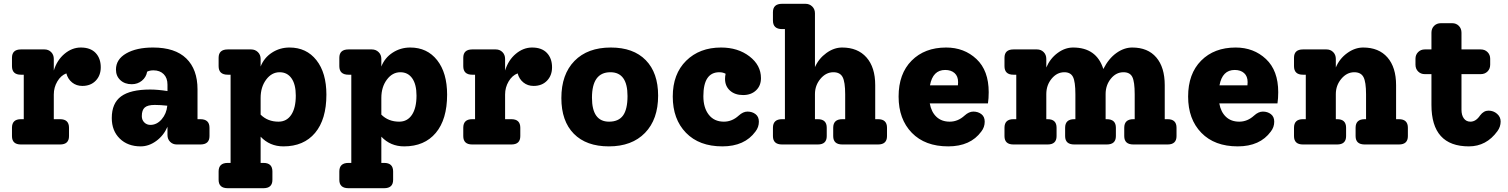

<svg xmlns="http://www.w3.org/2000/svg" viewBox="-20 -760 7934 1010"><path d="M405 -510Q456 -510 483 -481.5Q510 -453 510 -406Q510 -363 483.5 -335.5Q457 -308 413 -308Q382 -308 359.5 -326Q337 -344 329 -374Q300 -363 281.5 -331.5Q263 -300 263 -263V-133H296Q343 -133 343 -88V-44Q343 0 296 0H90Q43 0 43 -44V-88Q43 -133 90 -133H105V-367H90Q43 -367 43 -412V-456Q43 -500 90 -500H214Q235 -500 249 -486Q263 -472 263 -450V-389Q280 -444 319.5 -477Q359 -510 405 -510Z M1034 -133Q1082 -133 1082 -88V-44Q1082 0 1034 0H910Q889 0 875 -14Q861 -28 861 -50V-93Q841 -47 802 -18.5Q763 10 720 10Q652 10 610 -31Q568 -72 568 -139Q568 -217 617 -253Q666 -289 770 -289Q810 -289 861 -281V-315Q861 -350 841 -370Q821 -390 787 -390Q768 -390 754 -383Q749 -354 726.5 -335.5Q704 -317 673 -317Q636 -317 613 -338.5Q590 -360 590 -394Q590 -448 644 -479Q698 -510 785 -510Q901 -510 960 -452.5Q1019 -395 1019 -290V-133ZM771 -103Q805 -103 830.5 -132.5Q856 -162 860 -204Q824 -208 794 -208Q757 -208 741.5 -194.5Q726 -181 726 -149Q726 -129 739 -116Q752 -103 771 -103Z M1503 -510Q1592 -510 1644.5 -443.5Q1697 -377 1697 -262Q1697 -132 1637.5 -61Q1578 10 1471 10Q1399 10 1351 -41V97H1366Q1413 97 1413 142V186Q1413 230 1366 230H1178Q1130 230 1130 186V142Q1130 97 1178 97H1193V-367H1178Q1130 -367 1130 -412V-456Q1130 -500 1178 -500H1301Q1322 -500 1336.5 -486Q1351 -472 1351 -450V-410Q1369 -456 1410.5 -483Q1452 -510 1503 -510ZM1445 -120Q1488 -120 1512 -156Q1536 -192 1536 -257Q1536 -316 1513.5 -348Q1491 -380 1451 -380Q1409 -380 1380 -341Q1351 -302 1351 -245V-157Q1388 -120 1445 -120Z M2138 -510Q2227 -510 2279.5 -443.5Q2332 -377 2332 -262Q2332 -132 2272.5 -61Q2213 10 2106 10Q2034 10 1986 -41V97H2001Q2048 97 2048 142V186Q2048 230 2001 230H1813Q1765 230 1765 186V142Q1765 97 1813 97H1828V-367H1813Q1765 -367 1765 -412V-456Q1765 -500 1813 -500H1936Q1957 -500 1971.5 -486Q1986 -472 1986 -450V-410Q2004 -456 2045.5 -483Q2087 -510 2138 -510ZM2080 -120Q2123 -120 2147 -156Q2171 -192 2171 -257Q2171 -316 2148.5 -348Q2126 -380 2086 -380Q2044 -380 2015 -341Q1986 -302 1986 -245V-157Q2023 -120 2080 -120Z M2779 -510Q2830 -510 2857 -481.5Q2884 -453 2884 -406Q2884 -363 2857.5 -335.5Q2831 -308 2787 -308Q2756 -308 2733.5 -326Q2711 -344 2703 -374Q2674 -363 2655.5 -331.5Q2637 -300 2637 -263V-133H2670Q2717 -133 2717 -88V-44Q2717 0 2670 0H2464Q2417 0 2417 -44V-88Q2417 -133 2464 -133H2479V-367H2464Q2417 -367 2417 -412V-456Q2417 -500 2464 -500H2588Q2609 -500 2623 -486Q2637 -472 2637 -450V-389Q2654 -444 2693.5 -477Q2733 -510 2779 -510Z M3183 10Q3064 10 2998.5 -56.5Q2933 -123 2933 -244Q2933 -369 3002 -439.5Q3071 -510 3193 -510Q3312 -510 3377 -443.5Q3442 -377 3442 -257Q3442 -132 3373 -61Q3304 10 3183 10ZM3184 -120Q3234 -120 3257.5 -152.5Q3281 -185 3281 -255Q3281 -380 3191 -380Q3094 -380 3094 -246Q3094 -120 3184 -120Z M3912 -173Q3937 -173 3954.5 -159.5Q3972 -146 3972 -120Q3972 -91 3954 -68Q3897 10 3780 10Q3658 10 3588.5 -61.5Q3519 -133 3519 -252Q3519 -371 3589.5 -440.5Q3660 -510 3773 -510Q3862 -510 3922.5 -463.5Q3983 -417 3983 -349Q3983 -309 3957 -284.5Q3931 -260 3889 -260Q3846 -260 3820 -283.5Q3794 -307 3794 -345Q3794 -358 3797 -372Q3783 -380 3764 -380Q3680 -380 3680 -254Q3680 -193 3708.5 -156.5Q3737 -120 3788 -120Q3831 -120 3866 -152Q3889 -173 3912 -173Z M4599 -133Q4646 -133 4646 -88V-44Q4646 0 4599 0H4411Q4363 0 4363 -44V-88Q4363 -133 4411 -133H4426V-264Q4426 -329 4412.5 -354.5Q4399 -380 4364 -380Q4325 -380 4296 -345.5Q4267 -311 4267 -265V-133H4282Q4329 -133 4329 -88V-44Q4329 0 4282 0H4094Q4046 0 4046 -44V-88Q4046 -133 4094 -133H4109V-607H4094Q4046 -607 4046 -652V-696Q4046 -740 4094 -740H4217Q4238 -740 4252.5 -726Q4267 -712 4267 -690V-407Q4287 -452 4327 -481Q4367 -510 4410 -510Q4492 -510 4538 -458Q4584 -406 4584 -312V-133Z M5181 -275Q5181 -242 5177 -216H4871Q4879 -171 4906 -145.5Q4933 -120 4976 -120Q5019 -120 5054 -152Q5077 -173 5100 -173Q5125 -173 5142.5 -159.5Q5160 -146 5160 -120Q5160 -91 5142 -68Q5085 10 4968 10Q4846 10 4776.5 -61.5Q4707 -133 4707 -252Q4707 -372 4775.5 -441Q4844 -510 4957 -510Q5052 -510 5116.5 -449.5Q5181 -389 5181 -275ZM4952 -392Q4887 -392 4872 -311H5019Q5020 -317 5020 -328Q5020 -359 5001.5 -375.5Q4983 -392 4952 -392Z M6122 -133Q6169 -133 6169 -88V-44Q6169 0 6122 0H5942Q5894 0 5894 -44V-88Q5894 -133 5942 -133H5949V-264Q5949 -330 5936.5 -355Q5924 -380 5890 -380Q5851 -380 5823.5 -346Q5796 -312 5796 -265V-133H5802Q5850 -133 5850 -88V-44Q5850 0 5802 0H5631Q5583 0 5583 -44V-88Q5583 -133 5631 -133H5637V-264Q5637 -330 5624.5 -355Q5612 -380 5579 -380Q5540 -380 5512 -346Q5484 -312 5484 -265V-133H5491Q5538 -133 5538 -88V-44Q5538 0 5491 0H5311Q5264 0 5264 -44V-88Q5264 -133 5311 -133H5326V-367H5311Q5264 -367 5264 -412V-456Q5264 -500 5311 -500H5435Q5456 -500 5470 -486Q5484 -472 5484 -450V-405Q5504 -452 5543 -481Q5582 -510 5625 -510Q5748 -510 5784 -397Q5812 -452 5852.5 -481Q5893 -510 5936 -510Q6018 -510 6062.5 -458Q6107 -406 6107 -312V-133Z M6704 -275Q6704 -242 6700 -216H6394Q6402 -171 6429 -145.5Q6456 -120 6499 -120Q6542 -120 6577 -152Q6600 -173 6623 -173Q6648 -173 6665.5 -159.5Q6683 -146 6683 -120Q6683 -91 6665 -68Q6608 10 6491 10Q6369 10 6299.5 -61.5Q6230 -133 6230 -252Q6230 -372 6298.5 -441Q6367 -510 6480 -510Q6575 -510 6639.5 -449.5Q6704 -389 6704 -275ZM6475 -392Q6410 -392 6395 -311H6542Q6543 -317 6543 -328Q6543 -359 6524.5 -375.5Q6506 -392 6475 -392Z M7339 -133Q7386 -133 7386 -88V-44Q7386 0 7339 0H7159Q7111 0 7111 -44V-88Q7111 -133 7159 -133H7166V-264Q7166 -329 7152.5 -354.5Q7139 -380 7104 -380Q7065 -380 7036 -345.5Q7007 -311 7007 -265V-133H7014Q7061 -133 7061 -88V-44Q7061 0 7014 0H6834Q6787 0 6787 -44V-88Q6787 -133 6834 -133H6849V-367H6834Q6787 -367 6787 -412V-456Q6787 -500 6834 -500H6958Q6979 -500 6993 -486Q7007 -472 7007 -450V-405Q7026 -451 7066.5 -480.5Q7107 -510 7151 -510Q7233 -510 7278.5 -458Q7324 -406 7324 -312V-133Z M7810 -178Q7836 -178 7855 -161.5Q7874 -145 7874 -121Q7874 -93 7857 -70Q7799 10 7707 10Q7510 10 7510 -208V-370H7475Q7454 -370 7440 -384Q7426 -398 7426 -420V-451Q7426 -472 7440 -486Q7454 -500 7475 -500H7510V-588Q7510 -610 7524 -624Q7538 -638 7560 -638H7619Q7640 -638 7654 -624Q7668 -610 7668 -588V-500H7769Q7791 -500 7805 -486Q7819 -472 7819 -451V-420Q7819 -398 7805 -384Q7791 -370 7769 -370H7668V-183Q7668 -154 7680.5 -137Q7693 -120 7715 -120Q7744 -120 7766 -153Q7785 -178 7810 -178Z"/></svg>

Font: Solway ExtraBold
Style: Regular
Weight: 800
Designer: Mariya V. Pigoulevskaya
Foundry: The Northern Block Ltd.
Version: Version 1.000;hotconv 1.0.109;makeotfexe 2.5.65596